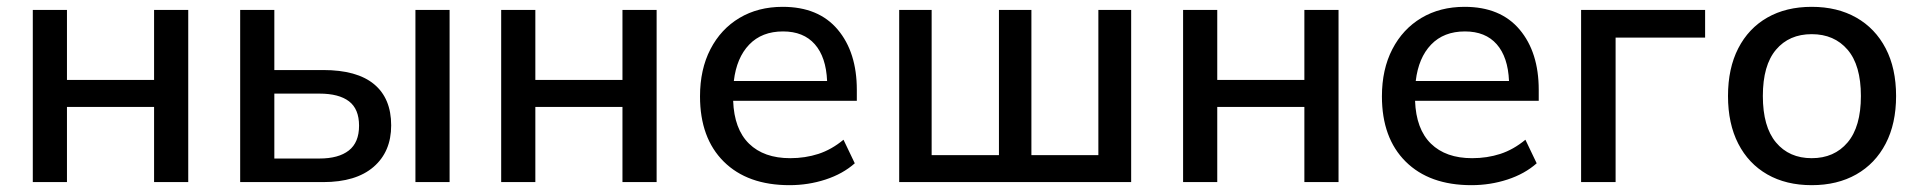

<svg xmlns="http://www.w3.org/2000/svg" viewBox="-20 -533 5619 562"><path d="M76 0V-504H176V-299H431V-504H531V0H431V-220H176V0Z M683 0V-504H783V-328H926Q1025 -328 1075 -286.5Q1125 -245 1125 -166Q1125 -89 1073.5 -44.5Q1022 0 926 0ZM1196 0V-504H1296V0ZM783 -69H915Q971 -69 1001 -92.5Q1031 -116 1031 -165Q1031 -214 1001.5 -236.5Q972 -259 915 -259H783Z M1447 0V-504H1547V-299H1802V-504H1902V0H1802V-220H1547V0Z M2291 9Q2168 9 2098.5 -60Q2029 -129 2029 -251Q2029 -330 2059.5 -389Q2090 -448 2144.5 -480.5Q2199 -513 2271 -513Q2376 -513 2432 -446.5Q2488 -380 2488 -270V-238H2126Q2129 -155 2172.5 -112.5Q2216 -70 2293 -70Q2337 -70 2375.5 -82.5Q2414 -95 2449 -124L2482 -55Q2447 -24 2396.5 -7.5Q2346 9 2291 9ZM2272 -441Q2210 -441 2173 -402.5Q2136 -364 2128 -296H2401Q2398 -366 2365 -403.5Q2332 -441 2272 -441Z M2612 0V-504H2707V-79H2904V-504H2999V-79H3195V-504H3291V0Z M3443 0V-504H3543V-299H3798V-504H3898V0H3798V-220H3543V0Z M4287 9Q4164 9 4094.5 -60Q4025 -129 4025 -251Q4025 -330 4055.5 -389Q4086 -448 4140.5 -480.5Q4195 -513 4267 -513Q4372 -513 4428 -446.5Q4484 -380 4484 -270V-238H4122Q4125 -155 4168.5 -112.5Q4212 -70 4289 -70Q4333 -70 4371.5 -82.5Q4410 -95 4445 -124L4478 -55Q4443 -24 4392.5 -7.5Q4342 9 4287 9ZM4268 -441Q4206 -441 4169 -402.5Q4132 -364 4124 -296H4397Q4394 -366 4361 -403.5Q4328 -441 4268 -441Z M4608 0V-504H4971V-423H4709V0Z M5283 9Q5208 9 5153 -22.5Q5098 -54 5068 -112.5Q5038 -171 5038 -252Q5038 -333 5068 -391.5Q5098 -450 5153 -481.5Q5208 -513 5283 -513Q5358 -513 5413.5 -481.5Q5469 -450 5499.5 -391.5Q5530 -333 5530 -252Q5530 -171 5499.5 -112.5Q5469 -54 5413.5 -22.5Q5358 9 5283 9ZM5283 -70Q5349 -70 5388 -116Q5427 -162 5427 -252Q5427 -342 5388 -387.5Q5349 -433 5283 -433Q5217 -433 5178.5 -387.5Q5140 -342 5140 -252Q5140 -162 5178.5 -116Q5217 -70 5283 -70Z"/></svg>

Font: Mulish SemiBold
Style: Regular
Weight: 600
Designer: Vernon Adams
Foundry: Vernon Adams
Version: Version 3.603; ttfautohint (v1.8.3)